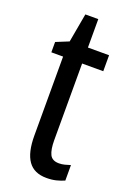

<svg xmlns="http://www.w3.org/2000/svg" viewBox="-132 -708 523 768"><g transform="rotate(20 129.5 -324.0)"><path d="M197 -62Q209 -62 221 -65Q233 -68 245 -72V-6Q229 1 211 5.5Q193 10 170 10Q117 10 92 -25.5Q67 -61 67 -133V-469H17V-513L71 -535L93 -658H148V-537H238V-469H148V-143Q148 -103 158 -82.5Q168 -62 197 -62Z"/></g></svg>

Font: Noto Sans Gurmukhi ExtraCondensed
Style: Regular
Weight: 400
Width: 2
Designer: Jelle Bosma - Monotype Design Team
Foundry: Monotype Imaging Inc.
Version: Version 2.004; ttfautohint (v1.8.4.7-5d5b)